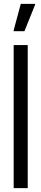

<svg xmlns="http://www.w3.org/2000/svg" viewBox="-20 -977 214 997"><path d="M51 0V-743H124V0ZM51 -815V-820L88 -957H162V-952L107 -815Z"/></svg>

Font: Saira ExtraCondensed Medium
Style: Regular
Weight: 500
Width: 2
Designer: Hector Gatti with collaboration of the Omnibus-Type team
Foundry: Omnibus-Type
Version: Version 1.101